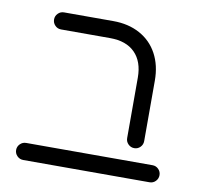

<svg xmlns="http://www.w3.org/2000/svg" viewBox="-64 -586 678 653"><g transform="rotate(10 275.0 -259.5)"><path d="M391.9 -134.8V-343.3Q391.9 -398.9 361.7 -429.3Q331.5 -459.6 276.3 -459.6H106.3Q94.1 -459.6 85.6 -468.3Q77 -477 77 -489.3Q77 -501.1 85.6 -509.8Q94.1 -518.5 106.3 -518.5H276.3Q328.9 -518.5 368.3 -497Q407.8 -475.6 429.3 -435.9Q450.7 -396.3 450.7 -343.3V-134.8Q450.7 -122.6 442.2 -113.9Q433.7 -105.2 421.5 -105.2Q409.3 -105.2 400.6 -113.9Q391.9 -122.6 391.9 -134.8ZM27 -29.6Q27 -41.5 35.7 -50.2Q44.4 -58.9 56.7 -58.9H493Q505.2 -58.9 513.7 -50.2Q522.2 -41.5 522.2 -29.6Q522.2 -17.4 513.7 -8.7Q505.2 0 493 0H56.7Q44.4 0 35.7 -8.7Q27 -17.4 27 -29.6Z"/></g></svg>

Font: 26F Galaxy Hebrew Medium
Style: Regular
Weight: 500
Designer: C₂₉H₂₅N₃O₅
Version: Version 1.000